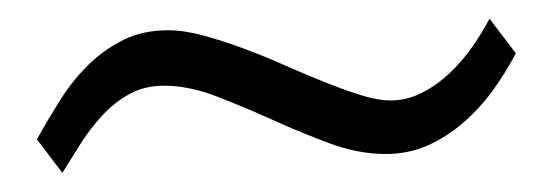

<svg xmlns="http://www.w3.org/2000/svg" viewBox="-20 -364 584 203"><path d="M525.4 -307.6Q515.1 -288.1 501.5 -269Q487.8 -250 470.5 -234.9Q453.1 -219.7 432.6 -210.4Q412.1 -201.2 387.7 -201.2Q358.9 -201.2 328.6 -212.4Q298.3 -223.6 268.1 -237.3Q237.8 -251 208.7 -262.2Q179.7 -273.4 153.3 -273.4Q132.8 -273.4 116.9 -264.6Q101.1 -255.9 88.4 -242.2Q75.7 -228.5 65.4 -212.4Q55.2 -196.3 45.9 -181.2L19 -216.8Q30.8 -237.8 43.7 -258.3Q56.6 -278.8 73.2 -295.2Q89.8 -311.5 110.4 -321.8Q130.9 -332 157.7 -332Q174.8 -332 195.3 -326.4Q215.8 -320.8 237.5 -312.7Q259.3 -304.7 281.2 -294.9Q303.2 -285.2 323.5 -277.1Q343.8 -269 361.6 -263.4Q379.4 -257.8 393.1 -257.8Q410.2 -257.8 426 -265.9Q441.9 -273.9 455.3 -286.6Q468.8 -299.3 479.5 -314.7Q490.2 -330.1 497.6 -344.2Z"/></svg>

Font: Doulos SIL Viet
Style: Regular
Weight: 400
Designer: Walt Agee, Victor Gaultney, Peter Martin, Debbi Hosken, Becca Hirsbrunner
Foundry: SIL International
Version: Version 5.000